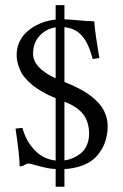

<svg xmlns="http://www.w3.org/2000/svg" viewBox="-20 -647 479 748"><path d="M90.8 -9.8Q83.5 -9.8 75.7 -4.4Q67.9 1 56.6 1Q56.6 -38.1 40.5 -146L67.4 -148.9Q80.1 -99.6 114 -63.2Q147.9 -26.9 196.8 -21.5V-264.2Q181.2 -271 169.4 -276.6Q157.7 -282.2 140.9 -292Q124 -301.8 111.8 -311.3Q99.6 -320.8 86.2 -334.2Q72.8 -347.7 64.5 -362.1Q56.2 -376.5 50.5 -395Q44.9 -413.6 44.9 -434.1Q44.9 -459 54.4 -480.7Q64 -502.4 79.3 -517.8Q94.7 -533.2 114.7 -544.7Q134.8 -556.2 155.5 -562.5Q176.3 -568.8 196.8 -570.8V-627H231V-571.8Q253.9 -570.8 291.3 -567.4Q328.6 -564 347.2 -564Q349.1 -526.9 367.2 -420.9L341.3 -417L335.9 -435.1Q320.8 -485.4 296.1 -511.2Q271.5 -537.1 231 -541V-327.6Q246.1 -321.8 258.3 -316.4Q270.5 -311 288.8 -301.5Q307.1 -292 321.3 -282.5Q335.4 -272.9 350.8 -259Q366.2 -245.1 376.2 -230.5Q386.2 -215.8 392.8 -196.3Q399.4 -176.8 399.4 -155.8Q399.4 -146.5 398.7 -136.7Q397.9 -127 394 -110.1Q390.1 -93.3 383.5 -78.9Q377 -64.5 364.3 -47.9Q351.6 -31.2 334.5 -19.3Q317.4 -7.3 290.5 1.2Q263.7 9.8 231 11.7V80.6H196.8V11.7Q166 9.8 131.8 0Q97.7 -9.8 90.8 -9.8ZM231 -250.5V-22Q247.6 -24.4 262.9 -30.8Q278.3 -37.1 293.7 -48.8Q309.1 -60.5 318.1 -80.8Q327.1 -101.1 327.1 -127Q327.1 -149.9 320.8 -169.2Q314.5 -188.5 305.2 -200.7Q295.9 -212.9 282 -223.4Q268.1 -233.9 256.8 -239.5Q245.6 -245.1 231 -250.5ZM196.8 -341.8V-540.5Q159.2 -534.7 134 -507.3Q108.9 -480 108.9 -438Q108.9 -382.3 196.8 -341.8Z"/></svg>

Font: Libertinage
Style: f
Weight: 400
Designer: OSP
Foundry: OSP
Version: Version 1.0; 2008; OFL relea